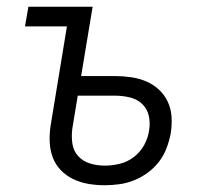

<svg xmlns="http://www.w3.org/2000/svg" viewBox="-20 -540 640 568"><path d="M290 8Q265 8 241.5 4Q218 0 197 -10Q176 -20 160 -36.5Q144 -53 136 -74.5Q128 -96 127 -120.5Q126 -145 130 -170L178 -462H54L64 -520H254L220 -315H320Q344 -315 368 -311.5Q392 -308 413 -299Q434 -290 450.5 -274.5Q467 -259 476.5 -238.5Q486 -218 487.5 -194Q489 -170 485 -145Q481 -124 473 -102.5Q465 -81 451 -62.5Q437 -44 417.5 -29.5Q398 -15 376.5 -6.5Q355 2 333 5Q311 8 290 8ZM290 -50Q312 -50 334.5 -55.5Q357 -61 376 -75.5Q395 -90 406.5 -111Q418 -132 421 -154Q425 -177 420 -198Q415 -219 400 -233Q385 -247 363.5 -252Q342 -257 320 -257H210L194 -160Q191 -138 194 -116Q197 -94 211 -78.5Q225 -63 246 -56.5Q267 -50 290 -50Z"/></svg>

Font: Iosevka Light Extended
Style: Italic
Weight: 300
Width: 7
Italic angle: -9°
Monospace: yes
Designer: Belleve Invis
Foundry: Belleve Invis
Version: Version 32.5.0; ttfautohint (v1.8.4)